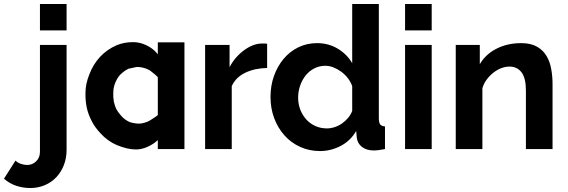

<svg xmlns="http://www.w3.org/2000/svg" viewBox="-135 -750 2856 966"><path d="M18 196Q-20 196 -54 184.5Q-88 173 -115 149L-57 58Q-46 69 -30 74.5Q-14 80 2 80Q28 80 47 61.5Q66 43 66 14V-524H200V4Q200 46 186 81.5Q172 117 147.5 142.5Q123 168 89.5 182Q56 196 18 196ZM66 -597V-730H200V-597Z M549 2Q506 2 453 -20Q406 -40 370 -80Q343 -109 329 -136Q308 -175 301 -211Q295 -241 295 -273Q295 -275 295 -278Q295 -280 295 -283Q295 -328 315 -377Q334 -427 368.5 -464Q403 -501 451 -522Q488 -538 535 -538Q568 -538 600 -523Q632 -508 652 -485L659 -477V-537H793V0H659V-45Q647 -35 642 -31Q594 2 549 2ZM437 -242Q443 -217 448 -206Q456 -188 478 -164Q492 -148 515 -137Q532 -130 560 -128Q573 -127 590 -132Q609 -137 621 -145Q645 -160 658 -170L659 -171V-361L658 -363Q646 -375 629 -388H628V-389Q618 -398 602 -404Q578 -413 556 -413Q554 -413 552 -413L511 -404Q491 -394 474 -378Q459 -365 447 -338.5Q435 -312 435 -284Q435 -279 435 -274Q434 -262 437 -247Q437 -247 437 -245Z M1209 -408Q1148 -407 1100 -384.5Q1052 -362 1031 -317V0H897V-524H1020V-412Q1034 -439 1053 -460.5Q1072 -482 1094 -498Q1116 -514 1138.5 -522.5Q1161 -531 1182 -531Q1193 -531 1198.5 -531Q1204 -531 1209 -530Z M1475 10Q1421 10 1375 -11Q1329 -32 1296 -69Q1263 -106 1244.5 -155.5Q1226 -205 1226 -262Q1226 -319 1243.5 -368Q1261 -417 1292 -454Q1323 -491 1366 -512Q1409 -533 1460 -533Q1518 -533 1564.5 -505Q1611 -477 1637 -432V-730H1771V-154Q1771 -133 1778 -124Q1785 -115 1802 -114V0Q1767 7 1745 7Q1709 7 1686 -11Q1663 -29 1660 -58L1657 -91Q1628 -41 1578.5 -15.5Q1529 10 1475 10ZM1510 -104Q1529 -104 1549 -110.5Q1569 -117 1586 -129Q1603 -141 1616.5 -157Q1630 -173 1637 -192V-317Q1629 -339 1614.5 -357.5Q1600 -376 1581.5 -389.5Q1563 -403 1542.5 -411Q1522 -419 1502 -419Q1472 -419 1446.5 -406Q1421 -393 1403 -370.5Q1385 -348 1375 -319Q1365 -290 1365 -259Q1365 -226 1376 -198Q1387 -170 1406 -149Q1425 -128 1451.5 -116Q1478 -104 1510 -104Z M1903 0V-524H2037V0ZM1903 -597V-730H2037V-597Z M2645 0H2511V-294Q2511 -357 2489 -386Q2467 -415 2428 -415Q2408 -415 2387 -407Q2366 -399 2347.5 -384.5Q2329 -370 2314 -350Q2299 -330 2292 -306V0H2158V-524H2279V-427Q2308 -477 2363 -505Q2418 -533 2487 -533Q2536 -533 2567 -515Q2598 -497 2615 -468Q2632 -439 2638.5 -402Q2645 -365 2645 -327Z"/></svg>

Font: Oxford Sans
Style: Bold
Weight: 700
Designer: Matt McInerney, Pablo Impallari, Rodrigo Fuenzalida
Foundry: Matt McInerney, Pablo Impallari, Rodrigo Fuenzalida
Version: Version 3.000g; ttfautohint (v1.5) -l 8 -r 28 -G 28 -x 14 -D